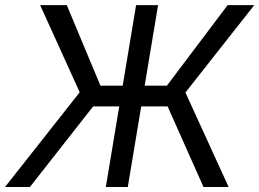

<svg xmlns="http://www.w3.org/2000/svg" viewBox="-62 -748 1037 768"><path d="M570.3 -727.5 449.2 0H361.3L482.4 -727.5ZM-42 0 256.8 -378.9 98.6 -727.5H205.1L339.8 -405.3H605.5L848.6 -727.5H955.1L679.7 -377.9L852.5 0H752L608.4 -322.3H310.5L57.6 0Z"/></svg>

Font: Inter Tight
Style: Italic
Weight: 400
Italic angle: -9.39999°
Designer: Rasmus Andersson
Foundry: rsms
Version: Version 3.002